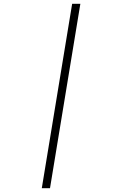

<svg xmlns="http://www.w3.org/2000/svg" viewBox="-20 -843 640 1006"><path d="M199 143 358 -823H401L242 143Z"/></svg>

Font: Iosevka Etoile XLtObl
Style: Regular
Weight: 200
Italic angle: -9°
Designer: Belleve Invis
Foundry: Belleve Invis
Version: Version 15.5.2; ttfautohint (v1.8.4)